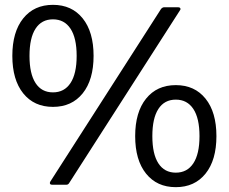

<svg xmlns="http://www.w3.org/2000/svg" viewBox="-20 -764 946 794"><path d="M31 -533Q31 -632 76 -688Q121 -744 199 -744Q277 -744 322 -688Q367 -632 367 -533Q367 -434 322 -378Q277 -322 199 -322Q121 -322 76 -378Q31 -434 31 -533ZM195 0Q189 0 187 -4Q185 -8 188 -13L646 -727Q652 -734 659 -734H717Q723 -734 725.5 -730Q728 -726 724 -721L266 -7Q262 0 254 0ZM297 -533Q297 -607 271.5 -645.5Q246 -684 199 -684Q152 -684 127 -645.5Q102 -607 102 -533Q102 -459 127 -420.5Q152 -382 199 -382Q246 -382 271.5 -420.5Q297 -459 297 -533ZM539 -201Q539 -300 584 -356Q629 -412 707 -412Q785 -412 830 -356Q875 -300 875 -201Q875 -102 830 -46Q785 10 707 10Q629 10 584 -46Q539 -102 539 -201ZM805 -201Q805 -275 779.5 -313.5Q754 -352 707 -352Q660 -352 635 -313.5Q610 -275 610 -201Q610 -127 635 -88.5Q660 -50 707 -50Q754 -50 779.5 -88.5Q805 -127 805 -201Z"/></svg>

Font: LINE Seed Sans TH
Style: Regular
Weight: 400
Designer: Dalton Maag Ltd | Thai characters by Cadson Demak Co.,Ltd.
Foundry: Dalton Maag Ltd
Version: Version 1.002